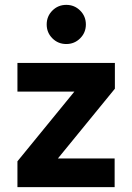

<svg xmlns="http://www.w3.org/2000/svg" viewBox="-20 -765 541 785"><path d="M51.3 -507.8V-390.6H313.5L449.7 -402.3V-507.8ZM448.7 -117.2H187.5L51.3 -105.5V0H448.7ZM216.8 -117.2 449.7 -402.3 284.2 -390.6 51.3 -105.5ZM170.9 -665Q170.9 -631.6 194.2 -608.3Q217.5 -585 251 -585Q284.4 -585 307.7 -608.3Q331.1 -631.6 331.1 -665Q331.1 -698.5 307.7 -721.8Q284.4 -745.1 251 -745.1Q217.5 -745.1 194.2 -721.8Q170.9 -698.5 170.9 -665Z"/></svg>

Font: Giphurs
Style: Regular
Weight: 400
Version: Version 2.010